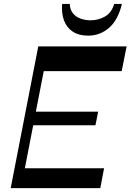

<svg xmlns="http://www.w3.org/2000/svg" viewBox="-20 -969 672 989"><path d="M181.7 -602.6 207 -730H632.2L606.9 -602.6ZM65 0 84.4 -102.3H516.1L496.7 0ZM35.1 0 177.1 -730H230.1L88.1 0ZM140.7 -323.9 154.6 -393.9H485.6L471.7 -323.9ZM434 -785.4Q386.1 -785.4 354.6 -806.2Q323.1 -827.1 309.6 -863.9Q296.1 -900.7 300.1 -948.9H339.3Q340.6 -919.3 355.8 -900.4Q371 -881.6 395.4 -873Q419.8 -864.4 446.8 -864.4Q486.4 -864.4 520.7 -883.9Q555 -903.4 568.1 -948.9H608Q588.1 -865.6 541.6 -825.5Q495.2 -785.4 434 -785.4Z"/></svg>

Font: Savate ExtraLight
Style: Italic
Weight: 200
Italic angle: -11°
Designer: Max Esnée
Foundry: Plomb Type
Version: Version 2.000